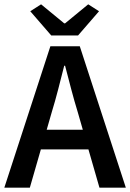

<svg xmlns="http://www.w3.org/2000/svg" viewBox="-22 -868 602 888"><path d="M217 -348 194 -268H361L338 -348Q322 -400 307.5 -455Q293 -510 279 -564H275Q261 -509 247 -454.5Q233 -400 217 -348ZM-2 0 211 -654H347L560 0H438L387 -177H167L116 0ZM215 -704 118 -816 168 -848 275 -760H279L386 -848L436 -816L339 -704Z"/></svg>

Font: Giro Sans Semibold
Style: Regular
Weight: 600
Designer: Paul D. Hunt
Foundry: Adobe Systems Incorporated
Version: Version 1.000;PS 1.0;hotconv 1.0.88;makeotf.lib2.5.647800